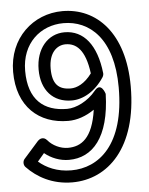

<svg xmlns="http://www.w3.org/2000/svg" viewBox="-52 -716 616 795"><g transform="rotate(-5 256.5 -318.0)"><path d="M244 -301C290 -301 341 -328 379 -386C382 -391 384 -398 383 -403C370 -520 318 -585 238 -585C169 -585 118 -527 118 -440C118 -355 166 -301 244 -301ZM244 -351C194 -351 168 -375 168 -440C168 -507 203 -535 238 -535C281 -535 319 -507 332 -406C302 -365 269 -351 244 -351ZM82 -61 110 -94C138 -71 174 -57 211 -57C309 -57 381 -135 386 -316C386 -316 371 -369 342 -333C309 -292 259 -268 222 -268C125 -268 62 -319 62 -440C62 -554 141 -623 237 -623C344 -623 442 -543 442 -338C442 -99 331 -13 217 -13C158 -13 114 -34 82 -61ZM28 -77C20 -68 20 -52 29 -43C71 1 134 37 217 37C365 37 492 -83 492 -338C492 -561 378 -673 237 -673C115 -673 12 -580 12 -440C12 -295 101 -218 222 -218C259 -218 296 -231 331 -255C314 -137 266 -107 211 -107C180 -107 147 -123 128 -146C113 -163 97 -154 90 -147Z"/></g></svg>

Font: Falling Sky
Style: Ou
Weight: 400
Designer: Paul D. Hunt
Foundry: Adobe Systems Incorporated
Version: Version 1.02